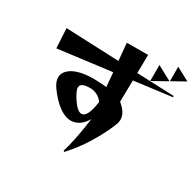

<svg xmlns="http://www.w3.org/2000/svg" viewBox="-191 -1047 1383 1355"><g transform="rotate(30 500.0 -370.0)"><path d="M888 -714V-832L996 -774ZM484 85Q499 35 510.5 -20.5Q522 -76 530 -125.5Q538 -175 542 -205Q516 -162 485 -142.5Q454 -123 421 -123Q372 -123 320.5 -161.5Q269 -200 220 -268Q191 -309 191 -343Q191 -394 249.5 -427Q308 -460 419 -460Q440 -460 471 -458Q502 -456 520 -454L510 -569L78 -514L69 -674L502 -656L489 -797L662 -798L660 -649L963 -637L964 -627L659 -588L656 -413Q688 -387 705 -360Q722 -333 722 -303Q722 -293 719.5 -281.5Q717 -270 712 -258Q675 -167 618 -75Q561 17 491 92ZM767 -646V-776L886 -712ZM529 -337Q511 -363 483.5 -377Q456 -391 428 -391Q385 -391 366 -381Q347 -371 347 -351Q347 -338 355 -320.5Q363 -303 376 -281Q426 -202 462 -202Q485 -202 502 -234.5Q519 -267 529 -337Z"/></g></svg>

Font: Reggae One
Style: Regular
Weight: 400
Designer: Fontworks Inc.
Foundry: Fontworks Inc.
Version: Version 1.100